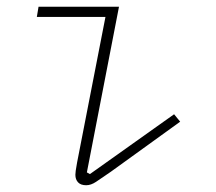

<svg xmlns="http://www.w3.org/2000/svg" viewBox="-20 -536 640 568"><path d="M235 12Q219 12 211 3.5Q203 -5 203 -19Q203 -24 204 -31Q205 -38 208 -55L292 -486H89L94 -516H332L237 -26L246 -21L495 -198L513 -176L308 -28Q279 -8 264 2Q249 12 235 12Z"/></svg>

Font: IBM Plex Mono ExtraLight
Style: Italic
Weight: 200
Italic angle: -9°
Monospace: yes
Designer: Mike Abbink, Paul van der Laan, Pieter van Rosmalen
Foundry: Bold Monday
Version: Version 2.3